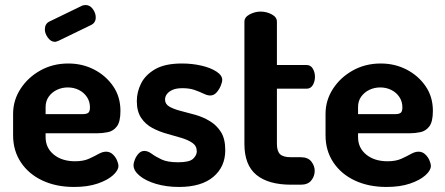

<svg xmlns="http://www.w3.org/2000/svg" viewBox="-20 -733 1765 762"><path d="M274 9Q203 9 148.5 -16.5Q94 -42 63 -88.5Q32 -135 32 -196V-281Q32 -335 61.5 -380.5Q91 -426 140.5 -453.5Q190 -481 251 -481Q307 -481 353.5 -457Q400 -433 429 -391Q458 -349 458 -293Q458 -250 444 -231.5Q430 -213 408.5 -208.5Q387 -204 364 -204H161V-189Q161 -146 193.5 -119.5Q226 -93 278 -93Q311 -93 333 -103Q355 -113 371 -122Q387 -131 401 -131Q416 -131 427 -121Q438 -111 444 -97.5Q450 -84 450 -74Q450 -57 428.5 -37.5Q407 -18 367.5 -4.5Q328 9 274 9ZM161 -280H307Q324 -280 330.5 -285.5Q337 -291 337 -307Q337 -330 325 -348Q313 -366 293 -376Q273 -386 249 -386Q226 -386 206 -376.5Q186 -367 173.5 -349.5Q161 -332 161 -308ZM198 -567Q182 -567 170 -583.5Q158 -600 158 -616Q158 -638 175 -647L307 -711Q314 -713 320 -713Q337 -713 348.5 -697Q360 -681 360 -664Q360 -643 342 -634L212 -571Q208 -570 205 -568.5Q202 -567 198 -567Z M690 9Q640 9 598.5 -3.5Q557 -16 533.5 -36Q510 -56 510 -77Q510 -87 515.5 -100.5Q521 -114 530.5 -124Q540 -134 553 -134Q567 -134 582.5 -122.5Q598 -111 621.5 -100Q645 -89 687 -89Q732 -89 746.5 -103Q761 -117 761 -132Q761 -154 743.5 -166Q726 -178 699 -186Q672 -194 641.5 -202.5Q611 -211 584 -225.5Q557 -240 540 -265.5Q523 -291 523 -332Q523 -368 540 -402Q557 -436 596 -458.5Q635 -481 702 -481Q743 -481 779.5 -472.5Q816 -464 839 -449Q862 -434 862 -416Q862 -407 856 -392.5Q850 -378 839.5 -366Q829 -354 814 -354Q803 -354 787.5 -361.5Q772 -369 752 -376Q732 -383 704 -383Q679 -383 664 -376Q649 -369 642 -359Q635 -349 635 -338Q635 -320 652 -310Q669 -300 696.5 -293Q724 -286 754.5 -277.5Q785 -269 812.5 -252.5Q840 -236 857 -209Q874 -182 874 -137Q874 -71 826.5 -31Q779 9 690 9Z M1135 0Q1045 0 997.5 -39Q950 -78 950 -162V-647Q950 -665 971 -676Q992 -687 1014 -687Q1038 -687 1058.5 -676Q1079 -665 1079 -647V-475H1197Q1213 -475 1221.5 -460.5Q1230 -446 1230 -428Q1230 -410 1221.5 -395.5Q1213 -381 1197 -381H1079V-162Q1079 -133 1091.5 -121Q1104 -109 1135 -109H1174Q1202 -109 1215.5 -92Q1229 -75 1229 -55Q1229 -34 1215.5 -17Q1202 0 1174 0Z M1514 9Q1443 9 1388.5 -16.5Q1334 -42 1303 -88.5Q1272 -135 1272 -196V-281Q1272 -335 1301.5 -380.5Q1331 -426 1380.5 -453.5Q1430 -481 1491 -481Q1547 -481 1593.5 -457Q1640 -433 1669 -391Q1698 -349 1698 -293Q1698 -250 1684 -231.5Q1670 -213 1648.5 -208.5Q1627 -204 1604 -204H1401V-189Q1401 -146 1433.5 -119.5Q1466 -93 1518 -93Q1551 -93 1573 -103Q1595 -113 1611 -122Q1627 -131 1641 -131Q1656 -131 1667 -121Q1678 -111 1684 -97.5Q1690 -84 1690 -74Q1690 -57 1668.5 -37.5Q1647 -18 1607.5 -4.5Q1568 9 1514 9ZM1401 -280H1547Q1564 -280 1570.5 -285.5Q1577 -291 1577 -307Q1577 -330 1565 -348Q1553 -366 1533 -376Q1513 -386 1489 -386Q1466 -386 1446 -376.5Q1426 -367 1413.5 -349.5Q1401 -332 1401 -308Z"/></svg>

Font: Dosis ExtraLight
Style: Bold
Weight: 700
Version: Version 3.001; ttfautohint (v1.8.2)